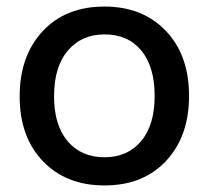

<svg xmlns="http://www.w3.org/2000/svg" viewBox="-20 -557 637 586"><path d="M299 9Q182 9 111 -65Q40 -139 40 -263Q40 -386 110 -461.5Q180 -537 299 -537Q415 -537 486 -463Q557 -389 557 -264Q557 -141 487 -66Q417 9 299 9ZM299 -77Q369 -77 410.5 -126Q452 -175 452 -264Q452 -353 411.5 -402.5Q371 -452 299 -452Q229 -452 187 -402.5Q145 -353 145 -263Q145 -175 186.5 -126Q228 -77 299 -77Z"/></svg>

Font: Mona Sans Medium
Style: Regular
Weight: 500
Designer: Deni Anggara
Foundry: GitHub
Version: Version 2.000;Glyphs 3.2.3 (3260)